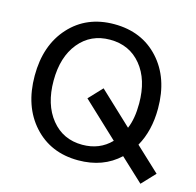

<svg xmlns="http://www.w3.org/2000/svg" viewBox="-105 -790 964 943"><g transform="rotate(15 376.5 -318.0)"><path d="M363 -67Q451 -67 508 -126L329 -294L393 -362L559 -206Q581 -257 581 -335Q581 -456 521.5 -528.5Q462 -601 363 -601Q265 -601 205.5 -528.5Q146 -456 146 -335Q146 -214 205.5 -140.5Q265 -67 363 -67ZM677 -335Q677 -222 630 -139L753 -24L689 44L572 -65Q490 12 363 12Q223 12 136.5 -83.5Q50 -179 50 -335Q50 -490 136.5 -585Q223 -680 363 -680Q504 -680 590.5 -585Q677 -490 677 -335Z"/></g></svg>

Font: Atkinson Hyperlegible Pro
Style: Regular
Weight: 400
Designer: Elliott Scott, Megan Eiswerth, Linus Boman, Theodore Petrosky, Jacob Perez
Foundry: Braille Institute
Version: Version 1.5.1